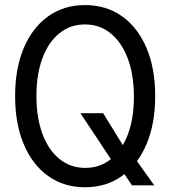

<svg xmlns="http://www.w3.org/2000/svg" viewBox="-20 -748 687 775"><path d="M323.2 7.8Q237.8 7.8 174.3 -37.6Q110.8 -83 75.9 -165.8Q41 -248.5 41 -360.4Q41 -471.7 75.9 -554.2Q110.8 -636.7 174.3 -682.1Q237.8 -727.5 323.2 -727.5Q409.2 -727.5 472.9 -682.1Q536.6 -636.7 571.5 -554.2Q606.4 -471.7 606.4 -360.4Q606.4 -248.5 571.3 -165.8Q536.1 -83 472.4 -37.6Q408.7 7.8 323.2 7.8ZM512.7 0 460 -78.1 427.7 -105.5 304.7 -291H396.5L488.3 -141.6L524.4 -109.4L602.5 0ZM324.2 -70.3Q383.8 -70.3 428.2 -106.2Q472.7 -142.1 496.8 -207.3Q521 -272.5 520.5 -360.4Q520 -447.8 495.4 -512.7Q470.7 -577.6 426.5 -613.5Q382.3 -649.4 323.2 -649.4Q263.7 -649.4 219.5 -613.5Q175.3 -577.6 151.1 -512.7Q127 -447.8 127 -360.4Q127 -272.5 151.4 -207.3Q175.8 -142.1 220.2 -106.2Q264.6 -70.3 324.2 -70.3Z"/></svg>

Font: Reddit Sans Condensed
Style: Regular
Weight: 400
Designer: Stephen Hutchings
Foundry: Reddit
Version: Version 1.014